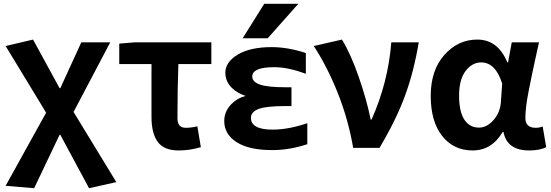

<svg xmlns="http://www.w3.org/2000/svg" viewBox="-20 -784 2923 1018"><path d="M161.1 213.9 9.8 201.2 224.6 -186.5 9.8 -540 155.3 -574.2 295.9 -316.4H299.8L411.1 -559.6H564.5L370.1 -190.4L596.7 181.6L452.1 213.9L299.8 -69.3H295.9Z M927.7 13.7Q849.6 13.7 816.4 -31.7Q783.2 -77.1 783.2 -164.1V-444.3H612.3V-552.7L694.3 -559.6H1100.6V-444.3H925.8Q920.9 -312.5 920.9 -157.2Q920.9 -106.4 964.8 -106.4Q994.1 -106.4 1026.4 -114.3L1044.9 -3.9Q987.3 13.7 927.7 13.7Z M1380.9 -763.7H1561.5L1399.4 -581.1H1266.6ZM1425.8 -96.7Q1508.8 -96.7 1609.4 -130.9V-19.5Q1511.7 12.7 1420.9 11.7Q1299.8 11.7 1234.4 -30.3Q1168.9 -72.3 1168.9 -142.6Q1168.9 -192.4 1206.1 -231.4Q1238.3 -264.6 1282.2 -275.4Q1237.3 -290 1208 -319.3Q1174.8 -353.5 1174.8 -398.4Q1174.8 -455.1 1240.7 -494.6Q1306.6 -534.2 1420.9 -534.2Q1505.9 -534.2 1601.6 -502.9V-392.6Q1504.9 -428.7 1432.6 -427.7Q1317.4 -427.7 1317.4 -377.9Q1317.4 -350.6 1357.4 -335.9Q1397.5 -321.3 1498 -321.3H1525.4V-221.7H1498Q1390.6 -221.7 1350.6 -206.1Q1310.5 -190.4 1310.5 -159.2Q1310.5 -96.7 1425.8 -96.7Z M1992.2 0H1852.5Q1827.1 -149.4 1771 -290.5Q1714.8 -431.6 1643.6 -540L1793 -574.2Q1839.8 -498 1882.3 -375.5Q1924.8 -252.9 1945.3 -150.4H1950.2Q2038.1 -347.7 2054.7 -559.6H2200.2Q2174.8 -406.2 2127.9 -277.8Q2081.1 -149.4 1992.2 0Z M2485.4 13.7Q2384.8 13.7 2324.2 -63.5Q2263.7 -140.6 2263.7 -275.4Q2263.7 -411.1 2335.9 -492.7Q2408.2 -574.2 2510.7 -574.2Q2620.1 -574.2 2669.9 -453.1H2673.8L2693.4 -559.6H2837.9Q2834 -543.9 2819.8 -478Q2805.7 -412.1 2799.3 -382.3Q2793 -352.5 2783.2 -302.7Q2773.4 -252.9 2769.5 -218.3Q2765.6 -183.6 2765.6 -158.2Q2765.6 -106.4 2820.3 -106.4Q2839.8 -106.4 2857.4 -113.3L2876 -3.9Q2842.8 13.7 2785.2 13.7Q2668 13.7 2649.4 -85H2645.5Q2587.9 13.7 2485.4 13.7ZM2519.5 -107.4Q2561.5 -107.4 2596.7 -147.5Q2631.8 -187.5 2635.7 -242.2L2642.6 -340.8Q2607.4 -453.1 2531.2 -453.1Q2483.4 -453.1 2448.7 -407.7Q2414.1 -362.3 2414.1 -277.3Q2414.1 -192.4 2441.9 -149.9Q2469.7 -107.4 2519.5 -107.4Z"/></svg>

Font: Gen Shin Gothic Bold
Style: Bold
Weight: 700
Designer: [Source Han Sans]
Ryoko NISHIZUKA  (kana & ideographs); Paul D. Hunt (Latin, Greek & Cyrillic); Wenlong ZHANG  (bopomofo
Version: Version 1.002.20150607